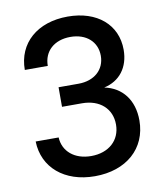

<svg xmlns="http://www.w3.org/2000/svg" viewBox="-84 -810 767 889"><g transform="rotate(-10 300.0 -365.0)"><path d="M404 -387C478 -403 523 -461 523 -544C523 -662 432 -740 294 -740C151 -740 56 -657 56 -531H164C164 -600 214 -645 290 -645C364 -645 414 -601 414 -535C414 -469 364 -425 290 -425H196V-333H290C373 -333 428 -284 428 -209C428 -135 373 -85 290 -85C212 -85 159 -130 156 -196H48C51 -73 148 10 291 10C439 10 538 -77 538 -209C538 -305 487 -370 404 -387Z"/></g></svg>

Font: Tekne LDO SemiBold
Style: Regular
Weight: 600
Monospace: yes
Designer: Alessio Laiso, Mario Rullo, Paolo Rosset
Foundry: Alessio Laiso
Version: Version 1.000;hotconv 1.0.109;makeotfexe 2.5.65596